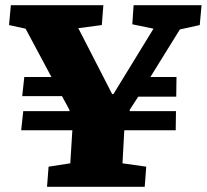

<svg xmlns="http://www.w3.org/2000/svg" viewBox="-20 -723 800 743"><path d="M162 0 168 -78 252 -91 260 -219H62L70 -293H249V-297L220 -351H66L74 -425H179L79 -612L15 -626L22 -703H380L374 -626L283 -614L414 -359H419L574 -612L492 -629L497 -703H760L753 -626L676 -609L562 -425H663L662 -349H515L482 -298V-293H661L660 -219H461L454 -91L546 -78L540 0Z"/></svg>

Font: Literata 18pt ExtraBold
Style: Italic
Weight: 800
Italic angle: -2°
Designer: Latin by Veronika Burian and Jose Scaglione. Greek by Irene Vlachou. Cyrillic by Vera Evstafieva
Foundry: TypeTogether
Version: Version 3.103;gftools[0.9.29]